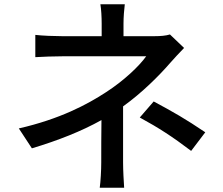

<svg xmlns="http://www.w3.org/2000/svg" viewBox="-20 -828 1040 897"><path d="M555 -331C643 -394 724 -475 775 -534C793 -555 819 -582 840 -604L774 -667C755 -661 729 -659 703 -659H557V-718C557 -747 560 -785 563 -808H449C453 -785 455 -748 455 -718V-659H269C235 -659 179 -661 145 -665V-561C176 -563 235 -565 271 -565H663C631 -520 559 -451 475 -397C386 -339 260 -272 68 -228L129 -135C252 -172 361 -215 454 -267C453 -203 453 -123 453 -69C453 -32 450 20 446 49H560C558 18 555 -32 555 -69ZM633 -279C723 -230 786 -189 873 -123L939 -210C844 -274 791 -304 698 -354Z"/></svg>

Font: Noto Sans CJK KR Medium
Style: Regular
Weight: 500
Designer: Ryoko NISHIZUKA (kana & ideographs); Paul D. Hunt (Latin, Greek & Cyrillic); Wenlong ZHANG (bopomofo); Sandoll Communica
Foundry: Adobe Systems Incorporated
Version: Version 1.004;PS 1.004;hotconv 1.0.82;makeotf.lib2.5.63406